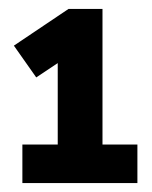

<svg xmlns="http://www.w3.org/2000/svg" viewBox="-20 -799 340 429"><path d="M287 -390H30V-476H109V-658L61 -626L11 -697L133 -779H209V-476H287Z"/></svg>

Font: Tanohe Sans SemiBold
Style: Regular
Weight: 600
Designer: Village Type and Design LLC & Cristiano Sobral
Foundry: Cooper Hewitt Smithsonian Design Museum
Version: Version 1.00;September 29, 2021;FontCreator 13.0.0.2655 64-b